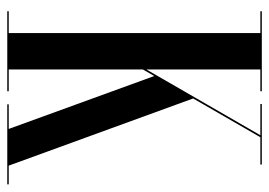

<svg xmlns="http://www.w3.org/2000/svg" viewBox="-126 -614 740 528"><g transform="rotate(90 244.0 -350.0)"><path d="M250.8 -511.1 357.4 -696H432.5V-700H266V-696H351.9L171 -382.4V-696H231V-700H11V-696H71V-4H11V0H231V-4H171V-372.9L189.1 -404.2L334.6 -4H267V0H487V-4H435.5Z"/></g></svg>

Font: Picaflor 96 pt
Style: Regular
Weight: 400
Designer: Ariel Martín Pérez
Foundry: Tunera Type Foundry
Version: Version 1.000;hotconv 1.0.109;makeotfexe 2.5.65596